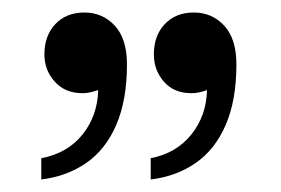

<svg xmlns="http://www.w3.org/2000/svg" viewBox="-20 -710 449 307"><path d="M46 -457Q88 -465 112 -495Q136 -525 137 -566Q131 -564 125 -562.5Q119 -561 112 -561Q84 -561 67.5 -579.5Q51 -598 51 -623Q51 -653 68.5 -671.5Q86 -690 115 -690Q144 -690 163.5 -669Q183 -648 183 -607Q183 -550 166 -510.5Q149 -471 118 -449.5Q87 -428 46 -423ZM221 -457Q262 -465 286 -495Q310 -525 311 -566Q306 -564 299.5 -562.5Q293 -561 286 -561Q258 -561 242 -579.5Q226 -598 226 -623Q226 -653 243.5 -671.5Q261 -690 290 -690Q319 -690 338.5 -669Q358 -648 358 -607Q358 -550 341 -510.5Q324 -471 293 -449.5Q262 -428 221 -423Z"/></svg>

Font: Montagu Slab
Style: Regular
Weight: 400
Version: Version 1.000